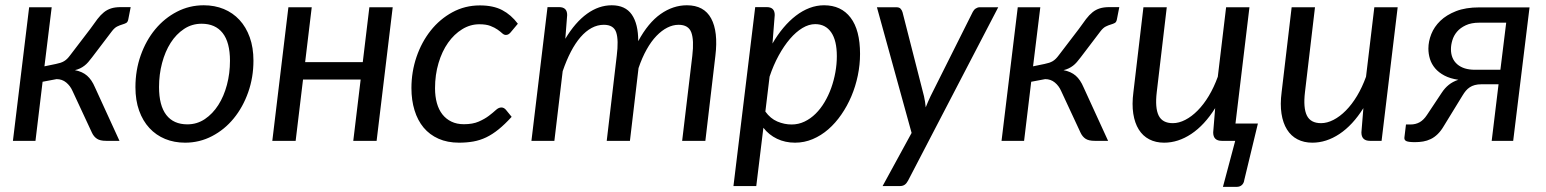

<svg xmlns="http://www.w3.org/2000/svg" viewBox="-20 -534 5861 728"><path d="M322 -424Q337.5 -446 349.5 -461.8Q361.5 -477.5 374 -487.5Q386.5 -497.5 401.5 -502.2Q416.5 -507 438 -507H475.5L466.5 -461Q464.5 -450 458.2 -446.8Q452 -443.5 443.2 -441Q434.5 -438.5 424.2 -433.5Q414 -428.5 403.5 -414.5L329 -316.5Q321.5 -306.5 314.5 -298.5Q307.5 -290.5 300 -284.8Q292.5 -279 283.8 -274.8Q275 -270.5 264 -268Q292.5 -262.5 310.2 -247Q328 -231.5 340 -203L433 0H382.5Q359.5 0 347.8 -7.8Q336 -15.5 329 -30L255 -189Q246.5 -208.5 231 -221.2Q215.5 -234 194.5 -234L141.5 -224L114.5 0H29L90.5 -506.5H176L148.5 -282.5L192 -291.5Q202 -293.5 209.5 -296Q217 -298.5 223.2 -302.2Q229.5 -306 235 -311.5Q240.5 -317 246 -324.5Z M690.5 -62.5Q727 -62.5 756.8 -82.5Q786.5 -102.5 807.8 -135.8Q829 -169 840.5 -212.5Q852 -256 852 -303.5Q852 -373.5 824.2 -408.8Q796.5 -444 744.5 -444Q707.5 -444 677.8 -424.2Q648 -404.5 627 -371.5Q606 -338.5 594.5 -295Q583 -251.5 583 -204Q583 -134 610.5 -98.2Q638 -62.5 690.5 -62.5ZM682 7Q640.5 7 606 -7.2Q571.5 -21.5 546.5 -48.5Q521.5 -75.5 507.5 -114.5Q493.5 -153.5 493.5 -203.5Q493.5 -267.5 513.5 -324Q533.5 -380.5 568.5 -422.8Q603.5 -465 650.8 -489.5Q698 -514 752.5 -514Q794 -514 828.5 -499.8Q863 -485.5 888 -458.5Q913 -431.5 927 -392.5Q941 -353.5 941 -304Q941 -240.5 921 -184Q901 -127.5 866.2 -85Q831.5 -42.5 784 -17.8Q736.5 7 682 7Z M1469 -506.5 1408 0H1319.5L1347.5 -232.5H1129L1101 0H1012.5L1073.5 -506.5H1162L1137 -298.5H1355.5L1380.5 -506.5Z M1920 -91Q1894 -62.5 1870.5 -43.5Q1847 -24.5 1823.5 -13.2Q1800 -2 1774.8 2.5Q1749.5 7 1720.5 7Q1676.5 7 1642.8 -8Q1609 -23 1586.2 -50.2Q1563.5 -77.5 1551.8 -115.8Q1540 -154 1540 -200Q1540 -261.5 1559.2 -318Q1578.5 -374.5 1613 -418Q1647.5 -461.5 1695.2 -487.5Q1743 -513.5 1799.5 -513.5Q1850 -513.5 1884 -495.8Q1918 -478 1943.5 -444L1915.5 -410.5Q1912 -406.5 1907.8 -404Q1903.5 -401.5 1898 -401.5Q1891 -401.5 1884.2 -407.8Q1877.5 -414 1866.5 -421.8Q1855.5 -429.5 1839.2 -435.8Q1823 -442 1797.5 -442Q1763 -442 1732.5 -423.2Q1702 -404.5 1679 -372Q1656 -339.5 1642.8 -295Q1629.5 -250.5 1629.5 -199.5Q1629.5 -168.5 1636.5 -143.2Q1643.5 -118 1657.5 -100.2Q1671.5 -82.5 1691.8 -72.8Q1712 -63 1739 -63Q1772.5 -63 1795.2 -73Q1818 -83 1833.5 -94.8Q1849 -106.5 1859.8 -116.5Q1870.5 -126.5 1881 -126.5Q1890.5 -126.5 1898 -118L1920 -91Z M1995 0 2056 -507H2100Q2130.5 -507 2130.5 -477L2123.5 -387Q2161 -449.5 2205.8 -481.8Q2250.5 -514 2299.5 -514Q2351 -514 2375.5 -478.8Q2400 -443.5 2400 -378Q2437.5 -447.5 2484.8 -480.8Q2532 -514 2584.5 -514Q2649.5 -514 2676.5 -464Q2703.5 -414 2692.5 -322.5L2654.5 0H2566.5L2605 -322.5Q2612 -382 2601.2 -411Q2590.5 -440 2553 -440Q2531.5 -440 2510.2 -429.2Q2489 -418.5 2469 -397.8Q2449 -377 2431.8 -346.2Q2414.5 -315.5 2401 -275.5V-275L2368.5 0H2280.5L2318.5 -322.5Q2326 -382 2316.5 -411Q2307 -440 2269.5 -440Q2245.5 -440 2223.2 -428Q2201 -416 2181.2 -393.2Q2161.5 -370.5 2144.5 -337.8Q2127.5 -305 2113.5 -264L2082 0Z M2761 171.5 2843.5 -507H2887.5Q2917.5 -507 2917.5 -477L2909 -369Q2928 -402 2950.5 -428.8Q2973 -455.5 2997.8 -474.5Q3022.5 -493.5 3049.5 -503.8Q3076.5 -514 3104.5 -514Q3169.5 -514 3205.2 -467Q3241 -420 3241 -329.5Q3241 -288.5 3232.5 -247.5Q3224 -206.5 3208.2 -169.2Q3192.5 -132 3170.2 -99.8Q3148 -67.5 3120.8 -43.8Q3093.5 -20 3061.5 -6.5Q3029.5 7 2994.5 7Q2957 7 2926.2 -7.8Q2895.5 -22.5 2874.5 -49.5L2847.5 171.5ZM3071 -442.5Q3047 -442.5 3022.5 -427.8Q2998 -413 2975.2 -386.5Q2952.5 -360 2932.5 -323.5Q2912.5 -287 2898 -243.5L2882 -111Q2901 -84.5 2927.5 -73.2Q2954 -62 2981.5 -62Q3007.5 -62 3030.5 -73Q3053.5 -84 3072.5 -102.8Q3091.5 -121.5 3106.5 -146.8Q3121.5 -172 3131.8 -200.8Q3142 -229.5 3147.5 -260.2Q3153 -291 3153 -321Q3153 -380.5 3131.5 -411.5Q3110 -442.5 3071 -442.5Z M3423 151Q3417.5 161.5 3410.2 166.5Q3403 171.5 3392 171.5H3326.5L3436.5 -30L3305 -506.5H3378.5Q3389.5 -506.5 3394.5 -501.2Q3399.5 -496 3402 -488L3483.5 -169Q3486 -158.5 3487.5 -148Q3489 -137.5 3490 -127Q3494 -137.5 3498.8 -148.2Q3503.5 -159 3508.5 -169.5L3668.5 -489Q3672.5 -497 3679.8 -501.8Q3687 -506.5 3694.5 -506.5H3765Z M4070.5 -424Q4086 -446 4098 -461.8Q4110 -477.5 4122.5 -487.5Q4135 -497.5 4150 -502.2Q4165 -507 4186.5 -507H4224L4215 -461Q4213 -450 4206.8 -446.8Q4200.5 -443.5 4191.8 -441Q4183 -438.5 4172.8 -433.5Q4162.5 -428.5 4152 -414.5L4077.5 -316.5Q4070 -306.5 4063 -298.5Q4056 -290.5 4048.5 -284.8Q4041 -279 4032.2 -274.8Q4023.5 -270.5 4012.5 -268Q4041 -262.5 4058.8 -247Q4076.5 -231.5 4088.5 -203L4181.5 0H4131Q4108 0 4096.2 -7.8Q4084.5 -15.5 4077.5 -30L4003.5 -189Q3995 -208.5 3979.5 -221.2Q3964 -234 3943 -234L3890 -224L3863 0H3777.5L3839 -506.5H3924.5L3897 -282.5L3940.5 -291.5Q3950.5 -293.5 3958 -296Q3965.5 -298.5 3971.8 -302.2Q3978 -306 3983.5 -311.5Q3989 -317 3994.5 -324.5Z M4717.5 -506.5 4664.5 -65.5H4749.5L4698 148Q4696.5 160.5 4688.8 167.5Q4681 174.5 4669.5 174.5H4617L4663.5 0H4612.5Q4580 0 4580 -32L4587.5 -124Q4547 -59.5 4497 -26.2Q4447 7 4394 7Q4362 7 4337.5 -5.8Q4313 -18.5 4297.8 -43Q4282.5 -67.5 4277 -103Q4271.5 -138.5 4277.5 -184.5L4315.5 -506.5H4404L4366 -184.5Q4359 -125 4373.2 -96Q4387.5 -67 4427 -67Q4450 -67 4474.2 -79.5Q4498.5 -92 4521.2 -115Q4544 -138 4563.5 -170.5Q4583 -203 4597.5 -243L4629 -506.5Z M4966 -506.5 4928 -184.5Q4921 -125 4935.2 -96Q4949.5 -67 4989 -67Q5012 -67 5036.2 -79.5Q5060.5 -92 5083.2 -115Q5106 -138 5125.5 -170.5Q5145 -203 5159.5 -243L5191 -506.5H5279.5L5218.5 0H5174.5Q5142 0 5142 -32L5149.5 -124Q5109 -59.5 5059 -26.2Q5009 7 4956 7Q4924 7 4899.5 -5.8Q4875 -18.5 4859.8 -43Q4844.5 -67.5 4839 -103Q4833.5 -138.5 4839.5 -184.5L4877.5 -506.5Z M5717.5 0H5636L5662 -214.5H5598Q5583 -214.5 5572 -211.5Q5561 -208.5 5552.8 -203Q5544.5 -197.5 5538 -189.8Q5531.5 -182 5525.5 -172L5455 -57Q5444 -38 5431.5 -25.8Q5419 -13.5 5405 -6.8Q5391 0 5376 2.5Q5361 5 5345 5Q5321.5 5 5312.8 1.2Q5304 -2.5 5305 -12.5L5311 -62H5328Q5347.5 -62 5362.8 -70.5Q5378 -79 5390.5 -98L5447 -183Q5458.5 -200.5 5473.5 -212.5Q5488.5 -224.5 5509.5 -231.5Q5478.5 -236 5456.8 -247.5Q5435 -259 5421.5 -275Q5408 -291 5402 -310.2Q5396 -329.5 5396 -350Q5396 -377 5407 -404.8Q5418 -432.5 5441.2 -455Q5464.5 -477.5 5501 -491.8Q5537.5 -506 5589 -506H5779.5ZM5481.5 -347.5Q5481.5 -311 5505.5 -290.2Q5529.5 -269.5 5572 -269.5H5669L5691 -448H5589Q5558.5 -448 5537.8 -438.2Q5517 -428.5 5504.5 -413.8Q5492 -399 5486.8 -381.2Q5481.5 -363.5 5481.5 -347.5Z"/></svg>

Font: Lato
Style: Italic
Weight: 400
Italic angle: -7°
Designer: Lukasz Dziedzic
Foundry: tyPoland Lukasz Dziedzic
Version: Version 2.007; 2014-02-27